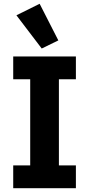

<svg xmlns="http://www.w3.org/2000/svg" viewBox="-20 -997 472 1017"><path d="M50 0V-121H140V-577H50V-698H382V-577H292V-121H382V0ZM67 -916 190 -977 289 -783 201 -740Z"/></svg>

Font: IBM Plex Sans Thai
Style: Bold
Weight: 700
Designer: Mike Abbink, Paul van der Laan, Pieter van Rosmalen, Ben Mitchell, Mark Frömberg
Foundry: Bold Monday
Version: Version 1.2